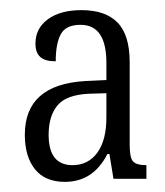

<svg xmlns="http://www.w3.org/2000/svg" viewBox="-20 -739 326 379"><path d="M29 -473Q29 -572 148 -579L190 -581V-615Q190 -690 139 -690Q110 -690 100 -671.5Q90 -653 90 -618Q69 -618 59.5 -626.5Q50 -635 50 -653Q50 -683 74.5 -701Q99 -719 141 -719Q188 -719 212 -694.5Q236 -670 236 -616V-453Q236 -428 242.5 -420.5Q249 -413 269 -413V-386H204L196 -435H192Q164 -380 108 -380Q69 -380 49 -405Q29 -430 29 -473ZM190 -507V-555L156 -554Q111 -552 93.5 -531Q76 -510 76 -473Q76 -413 123 -413Q154 -413 172 -437.5Q190 -462 190 -507Z"/></svg>

Font: Noto Serif CondLight
Style: Regular
Weight: 300
Width: 3
Designer: Monotype Design Team
Foundry: Monotype Imaging Inc.
Version: Version 1.001